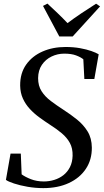

<svg xmlns="http://www.w3.org/2000/svg" viewBox="-20 -1006 563 1038"><path d="M214 11Q171.5 11 129.5 3.8Q87.5 -3.5 55.8 -14Q24 -24.5 12 -33.5L37 -175.5H92.5L97 -63.5Q116 -49.5 147.2 -37.2Q178.5 -25 217 -25Q246 -25 273.5 -33.5Q301 -42 322.8 -59Q344.5 -76 358 -102.2Q371.5 -128.5 372.5 -164Q373.5 -204 357.8 -233Q342 -262 314 -285.5Q286 -309 250.5 -331.5Q222 -350 193.5 -370.8Q165 -391.5 141.5 -416.8Q118 -442 103.8 -473.2Q89.5 -504.5 89 -543.5Q88.5 -610 121.2 -656.5Q154 -703 209.8 -727.5Q265.5 -752 334 -752Q377.5 -752 413 -745.5Q448.5 -739 474 -730Q499.5 -721 513.5 -712.5L490 -579H436L430.5 -685.5Q416.5 -697 391.2 -706.5Q366 -716 327.5 -716Q291 -716 258.8 -700.5Q226.5 -685 206.5 -655.5Q186.5 -626 186 -583.5Q186 -542 204.8 -512.8Q223.5 -483.5 254.8 -460Q286 -436.5 323 -412.5Q361 -388 396 -360Q431 -332 453.5 -295.5Q476 -259 476.5 -208Q477 -142.5 444.2 -93.2Q411.5 -44 352.2 -16.5Q293 11 214 11ZM300.5 -809 212.5 -974 236.5 -986.5Q264 -961 291.5 -934.8Q319 -908.5 345 -881Q380 -907.5 418.5 -933.2Q457 -959 499.5 -986L521 -971.5L373 -809Z"/></svg>

Font: Merriweather 96pt
Style: Italic
Weight: 400
Italic angle: -7.8°
Version: Version 2.101